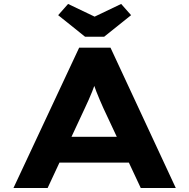

<svg xmlns="http://www.w3.org/2000/svg" viewBox="-20 -938 944 958"><path d="M47.2 0 374.9 -700H531.4L857.1 0H682.3L495.8 -398.4Q486.5 -420.1 477.2 -440.9Q467.9 -461.7 460.4 -482Q452.8 -502.3 445.7 -522.5Q438.7 -542.8 433.3 -563.4L468.6 -563.8Q462.3 -541.8 454.9 -521Q447.6 -500.3 439.5 -480.2Q431.3 -460.1 422.3 -439.6Q413.3 -419.1 402.6 -396.7L217.6 0ZM199.6 -126.8 254.9 -255.5H646.9L678.2 -126.8ZM404.5 -754.7 270.2 -862.3 319.7 -918.3 467.1 -847.8H437.1L584.6 -918.3L634.1 -862.3L499.7 -754.7Z"/></svg>

Font: Lexend Peta
Style: Regular
Weight: 400
Designer: Bonnie Shaver-Troup, Thomas Jockin
Foundry: Lexend
Version: Version 1.007